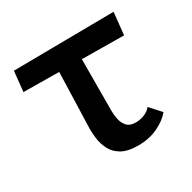

<svg xmlns="http://www.w3.org/2000/svg" viewBox="-105 -523 636 635"><g transform="rotate(-30 213.0 -206.0)"><path d="M11 -337 19 -414 402 -418 393 -333ZM140 -121 149 -410H233L232 -137Q232 -125 235 -107.5Q238 -90 249 -77Q260 -64 284 -64Q299 -64 315 -70Q331 -76 342 -89L379 -48Q360 -25 327 -9.5Q294 6 252 6Q212 6 189 -7.5Q166 -21 155.5 -42.5Q145 -64 142.5 -85Q140 -106 140 -121Z"/></g></svg>

Font: Ysabeau SemiBold
Style: Regular
Weight: 600
Designer: Christian Thalmann (Catharsis Fonts)
Version: Version 2.000;gftools[0.9.27.dev2+g8671c4b]